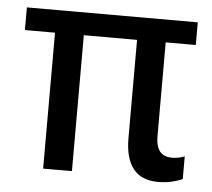

<svg xmlns="http://www.w3.org/2000/svg" viewBox="-42 -535 653 591"><g transform="rotate(5 284.0 -240.0)"><path d="M502.5 -68Q514 -68 524.2 -70.2Q534.5 -72.5 542 -75.5V-5.5Q530 0.5 510 5.2Q490 10 467 10Q415 10 389.8 -22.2Q364.5 -54.5 364.5 -116V-420H200V0H111V-420H18V-490H546V-420H453V-130Q453 -68 502.5 -68Z"/></g></svg>

Font: Cabin
Style: Regular
Weight: 400
Width: 4
Designer: Pablo Impallari
Foundry: Pablo Impallari. http://www.impallari.com Igino Marini. http://www.ikern.com
Version: Version 3.001